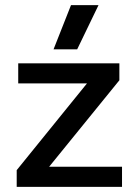

<svg xmlns="http://www.w3.org/2000/svg" viewBox="-20 -726 539 746"><path d="M188 -534.2 255.9 -706.1H362.8L279.8 -534.2ZM44.9 0V-64.9L317.9 -401.9H50.8V-480H443.8V-414.1L170.9 -78.1H454.1V0Z"/></svg>

Font: Prompt
Style: Regular
Weight: 400
Designer: Katatrad Team
Foundry: CadsonDemak
Version: Version 1.000;PS 001.000;hotconv 1.0.88;makeotf.lib2.5.64775